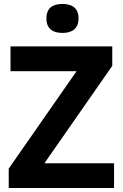

<svg xmlns="http://www.w3.org/2000/svg" viewBox="-20 -999 619 968"><path d="M295 -979C250 -979 214 -962 214 -906C214 -851 250 -833 295 -833C339 -833 376 -851 376 -906C376 -962 339 -979 295 -979ZM555 -51V-176H204L546 -667V-765H33V-640H366L24 -149V-51Z"/></svg>

Font: Noto Sans Tamil UI
Style: Bold
Weight: 700
Designer: Jelle Bosma - Monotype Design Team
Foundry: Monotype Imaging Inc.
Version: Version 2.004